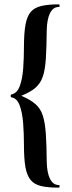

<svg xmlns="http://www.w3.org/2000/svg" viewBox="-20 -745 329 882"><path d="M32 -298Q29 -298 29 -304.5Q29 -311 32 -311Q58.2 -316 70.6 -349Q83 -382 86.5 -430.5Q90 -479 90 -529Q90 -592 97 -631Q104 -670 121 -690Q138 -710 169.7 -717.5Q201.3 -725 250 -725Q254 -725 254 -719Q254 -713 250 -713Q224.4 -713 210.2 -685.5Q196 -658 194.7 -607Q194 -527 190.6 -475.5Q187.3 -424 176.6 -393Q166 -362 143 -342Q120 -322 78 -305Q120 -287 143.2 -266.5Q166.5 -246 176.7 -214Q187 -182 190.5 -131Q194 -80 194.7 -1Q196 50 210.2 77.5Q224.4 105 250 105Q254 105 254 111Q254 117 250 117Q199.5 117 168.3 109.5Q137 102 120.1 81Q103.3 60 96.6 21.5Q90 -17 90 -80Q90 -131 86.3 -179.5Q82.5 -228 70.3 -261Q58 -294 32 -298Z"/></svg>

Font: Cormorant Light
Style: Regular
Weight: 300
Designer: Christian Thalmann (Catharsis Fonts)
Foundry: Catharsis Fonts
Version: Version 4.000